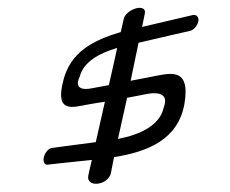

<svg xmlns="http://www.w3.org/2000/svg" viewBox="-20 -437 580 485"><path d="M276 -316C270 -289 263 -256 255 -222C228 -217 212 -214 212 -214C161 -204 180 -241 181 -242C190 -280 229 -302 276 -316ZM278 -86 301 -190C334 -196 353 -200 353 -200C414 -210 394 -168 394 -167C385 -121 335 -97 278 -86ZM346 -404C348 -414 339 -420 324 -416C309 -412 296 -401 293 -391C293 -391 290 -377 285 -356C214 -335 158 -305 140 -234C118 -150 164 -166 202 -173C218 -176 232 -178 245 -180C237 -145 229 -109 222 -78C167 -71 110 -63 110 -63C103 -62 94 -52 91 -41C88 -29 92 -20 100 -21C100 -21 142 -26 212 -33C206 -9 203 7 203 7C200 19 210 29 226 27C242 26 257 14 260 1L268 -40C355 -54 430 -85 446 -175C462 -271 406 -251 362 -243C343 -239 325 -236 310 -233L330 -329C389 -343 460 -359 460 -359C469 -361 478 -371 481 -383C483 -394 476 -401 467 -399C467 -399 415 -387 339 -369Z"/></svg>

Font: Hi. Perspective
Style: Perspective
Weight: 400
Designer: Mew Too, Robert Jablonski
Foundry: Cannot Into Space Fonts
Version: Version 1.996